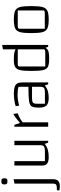

<svg xmlns="http://www.w3.org/2000/svg" viewBox="948 -1681 906 2842"><g transform="rotate(-90 1401.0 -260.0)"><path d="M2 164 7 129Q51 129 70.5 125Q90 121 97 109Q104 97 104 70V-499L169 -511V77Q169 126 142.5 149.5Q116 173 61 173Q25 173 2 164ZM92 -647Q92 -674 101.5 -683.5Q111 -693 139 -693Q165 -693 174 -683.5Q183 -674 183 -647Q183 -621 174.5 -612Q166 -603 139 -603Q111 -603 101.5 -612Q92 -621 92 -647Z M738 0H711L692 -50Q654 -20 607.5 -6Q561 8 498 8Q433 8 402.5 -14Q372 -36 372 -83V-500H437V-48H572Q613 -48 634.5 -54Q656 -60 664.5 -74.5Q673 -89 673 -117V-500H738Z M1002 -416Q1052 -460 1083 -482.5Q1114 -505 1136 -515L1145 -451Q1069 -424 1011 -378V0H946V-500H974Z M1602 -381V0H1575L1556 -50Q1521 -20 1477.5 -6Q1434 8 1374 8Q1294 8 1261.5 -24Q1229 -56 1229 -135Q1229 -213 1247 -243Q1265 -273 1322.5 -282.5Q1380 -292 1527 -292H1537V-439Q1491 -453 1418 -453Q1340 -453 1259 -429L1250 -480Q1280 -492 1333 -500Q1386 -508 1434 -508Q1499 -508 1535 -496Q1571 -484 1586.5 -457Q1602 -430 1602 -381ZM1537 -113V-239H1372Q1322 -239 1304.5 -226Q1287 -213 1287 -175V-48H1453Q1502 -48 1519.5 -61.5Q1537 -75 1537 -113Z M2157 -681V0H2130L2114 -38Q2096 -6 2060.5 4.5Q2025 15 1954 15Q1871 15 1834 -3.5Q1797 -22 1784.5 -75.5Q1772 -129 1772 -250Q1772 -361 1784 -414Q1796 -467 1828.5 -487.5Q1861 -508 1930 -508Q1997 -508 2034 -502.5Q2071 -497 2092 -480V-670ZM2092 -450H1886Q1857 -450 1847.5 -445.5Q1838 -441 1838 -426V-43H2043Q2072 -43 2082 -48Q2092 -53 2092 -67Z M2332 -250Q2332 -364 2346.5 -416.5Q2361 -469 2402 -488.5Q2443 -508 2532 -508Q2622 -508 2662.5 -489Q2703 -470 2717.5 -417.5Q2732 -365 2732 -250Q2732 -136 2717.5 -83.5Q2703 -31 2662 -11.5Q2621 8 2532 8Q2443 8 2402 -11.5Q2361 -31 2346.5 -83.5Q2332 -136 2332 -250ZM2616 -50Q2647 -50 2657 -54.5Q2667 -59 2667 -74V-450H2448Q2417 -450 2407 -445.5Q2397 -441 2397 -426V-50Z"/></g></svg>

Font: Changa ExtraLight
Style: Regular
Weight: 275
Designer: Eduardo Rodriguez Tunni
Foundry: Eduardo Rodriguez Tunni
Version: Version 2.002; ttfautohint (v1.5) -l 8 -r 50 -G 200 -x 14 -H